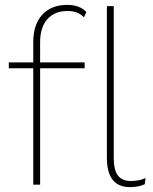

<svg xmlns="http://www.w3.org/2000/svg" viewBox="-20 -755 624 785"><path d="M256 -710Q203 -710 173.5 -676.5Q144 -643 144 -582V-500H326V-476H144V0H116V-476H16V-500H116V-583Q116 -654 152.5 -694.5Q189 -735 255 -735Q306 -735 333 -706L323 -684Q300 -710 256 -710ZM515 -15Q550 -15 575 -27L572 -2Q548 10 511 10Q417 10 417 -110V-730H445V-111Q445 -60 462 -37.5Q479 -15 515 -15Z"/></svg>

Font: Elaine Sans ExtraLight
Style: Regular
Weight: 275
Designer: Wei Huang
Foundry: Wei Huang
Version: Version 2.001;December 24, 2019;FontCreator 12.0.0.2547 64-b